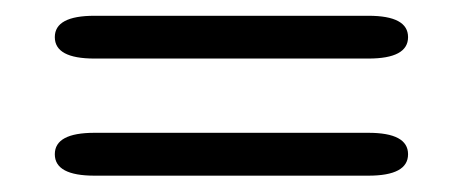

<svg xmlns="http://www.w3.org/2000/svg" viewBox="-20 -406 581 241"><path d="M442.4 -332.5H98.6Q48.8 -332.5 48.8 -359.4Q48.8 -386.2 98.6 -386.2H442.4Q492.2 -386.2 492.2 -359.4Q492.2 -332.5 442.4 -332.5ZM442.4 -185.5H98.6Q48.8 -185.5 48.8 -212.4Q48.8 -239.3 98.6 -239.3H442.4Q492.2 -239.3 492.2 -212.4Q492.2 -185.5 442.4 -185.5Z"/></svg>

Font: Gayathri
Style: Bold
Weight: 700
Designer: Binoy Dominic <binoy.domenic@gmail.com>
Foundry: SMC
Version: Version 1.000